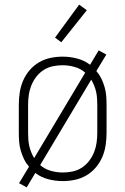

<svg xmlns="http://www.w3.org/2000/svg" viewBox="-20 -772 540 827"><path d="M95 35 62 17 105 -54Q92 -69 83.5 -86.5Q75 -104 69.5 -123Q64 -142 62.5 -161.5Q61 -181 61 -200V-320Q61 -347 65 -373.5Q69 -400 79.5 -424.5Q90 -449 107.5 -469.5Q125 -490 148 -503.5Q171 -517 197 -522.5Q223 -528 250 -528Q281 -528 312 -520Q343 -512 368 -493L405 -555L438 -537L395 -466Q408 -451 416.5 -433.5Q425 -416 430.5 -397Q436 -378 437.5 -358.5Q439 -339 439 -320V-200Q439 -173 435 -146.5Q431 -120 420.5 -95.5Q410 -71 392.5 -50.5Q375 -30 352 -16.5Q329 -3 303 2.5Q277 8 250 8Q219 8 188 0Q157 -8 132 -27ZM127 -91 347 -459Q328 -476 302 -483.5Q276 -491 250 -491Q228 -491 207 -486.5Q186 -482 168 -470.5Q150 -459 136.5 -441.5Q123 -424 115 -404Q107 -384 104 -363Q101 -342 101 -320V-200Q101 -186 102 -171.5Q103 -157 106 -143.5Q109 -130 114.5 -116.5Q120 -103 127 -91ZM250 -29Q272 -29 293 -33.5Q314 -38 332 -49.5Q350 -61 363.5 -78.5Q377 -96 385 -116Q393 -136 396 -157Q399 -178 399 -200V-320Q399 -334 398 -348.5Q397 -363 394 -376.5Q391 -390 385.5 -403.5Q380 -417 373 -429L153 -61Q172 -44 198 -36.5Q224 -29 250 -29ZM244 -590 217 -610 321 -752 354 -728Z"/></svg>

Font: Iosevka Term Curly Extralight
Style: Regular
Weight: 200
Designer: Belleve Invis
Foundry: Belleve Invis
Version: Version 32.3.0